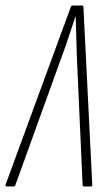

<svg xmlns="http://www.w3.org/2000/svg" viewBox="-47 -675 385 695"><path d="M-22 0Q-28 0 -27 -6L209 -649Q211 -655 215 -655H249Q255 -655 255 -649L287 -6Q287 0 282 0H257Q252 0 252 -6L231 -475Q230 -511 229 -546Q228 -581 227 -615H226Q214 -580 202.5 -544.5Q191 -509 178 -474L9 -6Q8 0 3 0Z"/></svg>

Font: Sofia Sans Extra Condensed ExtraLight
Style: Italic
Weight: 250
Italic angle: -9°
Version: Version 4.100